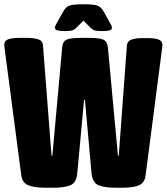

<svg xmlns="http://www.w3.org/2000/svg" viewBox="-29 -880 783 902"><path d="M188 2Q130 2 103 -10Q76 -22 71 -56L-6 -642Q-7 -650 -8 -657.5Q-9 -665 -9 -670Q-9 -688 8.5 -695Q26 -702 63 -702H103Q128 -702 150 -695.5Q172 -689 173 -666L213 -149H217L263 -656Q265 -685 283.5 -693.5Q302 -702 349 -702H392Q439 -702 457 -693.5Q475 -685 478 -656L525 -149H529L567 -665Q569 -688 590.5 -694.5Q612 -701 637 -701H662Q700 -701 717 -694Q734 -687 734 -669Q734 -664 733 -656.5Q732 -649 731 -641L655 -56Q651 -22 625 -10Q599 2 543 2H512Q465 2 435.5 -9Q406 -20 401 -66L370 -411H366L334 -66Q330 -20 300 -9Q270 2 223 2ZM274 -734Q254 -734 241.5 -737Q229 -740 229 -750Q229 -754 231.5 -759.5Q234 -765 238 -772L267 -824Q281 -850 301 -855Q321 -860 363 -860Q405 -860 425 -855Q445 -850 459 -824L488 -772Q492 -765 494.5 -759.5Q497 -754 497 -750Q497 -740 485 -737Q473 -734 452 -734Q432 -734 420 -736Q408 -738 395 -751L363 -783L331 -751Q318 -738 306 -736Q294 -734 274 -734Z"/></svg>

Font: Asap Condensed Black
Style: Regular
Weight: 900
Width: 3
Designer: Pablo Cosgaya
Foundry: Omnibus-Type
Version: Version 3.001; ttfautohint (v1.8.4.7-5d5b)